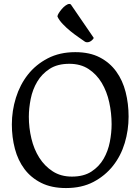

<svg xmlns="http://www.w3.org/2000/svg" viewBox="-20 -936 701 972"><path d="M40 -306Q40 -375 60.5 -441Q81 -507 121 -558Q161 -609 221.5 -640.5Q282 -672 361 -672Q434 -672 485 -645.5Q536 -619 568.5 -574Q601 -529 616 -470Q631 -411 631 -346Q631 -277 611.5 -212Q592 -147 552 -96.5Q512 -46 453 -15Q394 16 314 16Q241 16 189 -10Q137 -36 104 -80Q71 -124 55.5 -182.5Q40 -241 40 -306ZM344 -42Q404 -42 443 -67.5Q482 -93 504.5 -132Q527 -171 536 -217.5Q545 -264 545 -307Q545 -363 533 -418Q521 -473 495 -516.5Q469 -560 428.5 -586.5Q388 -613 331 -613Q271 -613 231.5 -587.5Q192 -562 168.5 -522.5Q145 -483 135.5 -435.5Q126 -388 126 -345Q126 -289 139 -234.5Q152 -180 179 -137.5Q206 -95 247 -68.5Q288 -42 344 -42ZM421 -722Q415 -722 410 -725Q399 -733 378.5 -747Q358 -761 337 -778Q316 -795 297.5 -814.5Q279 -834 271 -852V-854Q271 -859 277.5 -869.5Q284 -880 293 -890.5Q302 -901 312.5 -908.5Q323 -916 331 -916Q338 -916 341 -910L454 -745V-744Q454 -739 443.5 -730.5Q433 -722 421 -722Z"/></svg>

Font: Asar
Style: Regular
Weight: 400
Designer: Eben Sorkin
Foundry: Eben Sorkin, Pria Ravichandran
Version: Version 1.003; ttfautohint (v1.3) -l 8 -r 50 -G 0 -x 0 -H 45